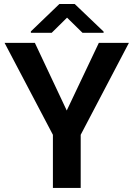

<svg xmlns="http://www.w3.org/2000/svg" viewBox="-20 -921 655 941"><path d="M2.4 -710.9 239.3 -260.3V0H375.5V-260.3L611.8 -710.9H464.4L307.1 -379.4L150.9 -710.9ZM271 -901.4 131.3 -767.1V-760.3H233.4L308.6 -834.5L384.3 -760.3H487.8V-766.1L346.2 -901.4Z"/></svg>

Font: Vazirmatn SemiBold
Style: Regular
Weight: 600
Designer: Saber Rastikerdar
Foundry: Saber Rastikerdar
Version: Version 33.003